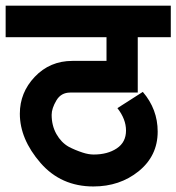

<svg xmlns="http://www.w3.org/2000/svg" viewBox="-30 -653 631 687"><path d="M305.2 -100.1Q355 -100.1 387.9 -122.1Q420.9 -144 420.9 -186Q420.9 -226.6 390.1 -266.1L481 -324.2Q534.2 -262.2 534.2 -182.1Q534.2 -95.2 465.8 -40Q398.4 14.2 304.2 14.2Q188.5 14.2 115.2 -69.8Q41 -155.3 41 -246.1Q41 -321.8 94.2 -377.9Q148.4 -435.1 229 -435.1H351.1V-520H-9.8V-632.8H581.1V-520H462.9V-321.8H221.2Q188.5 -321.8 171.9 -293.9Q154.8 -265.1 154.8 -242.2Q154.8 -203.6 171.9 -173.3Q189 -143.1 215.8 -127.9Q237.8 -116.2 266.1 -106.9Q287.1 -100.1 305.2 -100.1Z"/></svg>

Font: Miedinger*
Style: Bold
Weight: 700
Version: Version 001.000